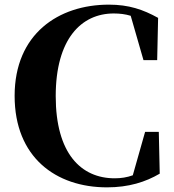

<svg xmlns="http://www.w3.org/2000/svg" viewBox="-20 -787 748 827"><path d="M664 -219H605L552 -32C527 -23 502 -19 474 -19C329 -19 220 -126 220 -373C220 -619 330 -729 470 -729C496 -729 520 -726 543 -719L598 -528H657L661 -710C596 -746 535 -767 449 -767C232 -767 43 -641 43 -374C43 -110 220 20 441 20C534 20 607 -3 668 -39Z"/></svg>

Font: Noto Serif CJK JP Black
Style: Regular
Weight: 900
Designer: Ryoko NISHIZUKA 西塚涼子 (kana & ideographs); Frank Grießhammer (Latin, Greek & Cyrillic); Wenlong ZHANG 张文龙 (bopomofo); San
Foundry: Adobe Systems Incorporated
Version: Version 1.001;PS 1.001;hotconv 16.6.54;makeotf.lib2.5.65590